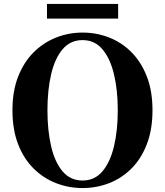

<svg xmlns="http://www.w3.org/2000/svg" viewBox="-20 -932 835 972"><path d="M217.8 -837.9V-912.1H578.1V-837.9ZM220.2 -374Q220.2 -271 239 -190.7Q257.8 -110.4 297.1 -64.2Q336.4 -18.1 397.9 -18.1Q459 -18.1 498.3 -64.2Q537.6 -110.4 556.9 -190.7Q576.2 -271 576.2 -374Q576.2 -476.1 556.9 -556.4Q537.6 -636.7 498.3 -682.9Q459 -729 397.9 -729Q336.4 -729 297.1 -682.9Q257.8 -636.7 239 -556.4Q220.2 -476.1 220.2 -374ZM397.9 -767.1Q468.3 -767.1 532.2 -742.2Q596.2 -717.3 645.5 -667.7Q694.8 -618.2 723.4 -544.7Q752 -471.2 752 -374Q752 -276.4 723.6 -202.6Q695.3 -128.9 646 -79.3Q596.7 -29.8 532.7 -4.9Q468.8 20 397.9 20Q327.6 20 263.7 -4.9Q199.7 -29.8 149.9 -79.1Q100.1 -128.4 71.5 -202.4Q43 -276.4 43 -374Q43 -470.7 71.8 -544.2Q100.6 -617.7 150.4 -667.2Q200.2 -716.8 263.9 -741.9Q327.6 -767.1 397.9 -767.1Z"/></svg>

Font: Source Han Serif JP Heavy
Style: Regular
Weight: 900
Designer: Ryoko NISHIZUKA  (kana & ideographs); Frank Grießhammer (Latin, Greek & Cyrillic); Wenlong ZHANG  (bopomofo); Sandoll Co
Foundry: Adobe Systems Incorporated
Version: Version 1.001;PS 1.001;hotconv 16.6.54;makeotf.lib2.5.65590